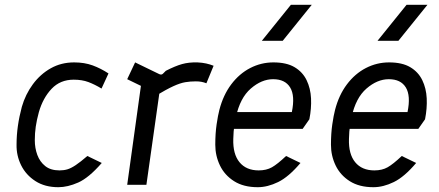

<svg xmlns="http://www.w3.org/2000/svg" viewBox="-20 -770 1831 800"><path d="M223 10Q167 10 127.5 -15.5Q88 -41 68 -81.5Q48 -122 49 -168Q49 -206 54.5 -245Q60 -284 71 -325Q86 -377 117 -419Q148 -461 191.5 -485.5Q235 -510 289 -510Q332 -510 366 -497.5Q400 -485 432 -464L403 -401Q375 -418 348.5 -428Q322 -438 287 -438Q231 -438 195 -400Q159 -362 142 -303Q133 -270 129 -242.5Q125 -215 125 -186Q125 -153 135.5 -124.5Q146 -96 168.5 -78Q191 -60 228 -60Q246 -60 261 -64.5Q276 -69 295.5 -82Q315 -95 344 -120L404 -91Q350 -29 306 -9.5Q262 10 223 10Z M510 0 572 -447 611 -391 510 -440 543 -510 644 -461Q653 -457 659 -463L671 -475Q710 -495 738.5 -503Q767 -511 803 -510Q823 -509 839 -505.5Q855 -502 870 -496L840 -423Q830 -427 819.5 -429Q809 -431 796 -431Q773 -431 752 -427.5Q731 -424 702.5 -411Q674 -398 629 -371L650 -424L590 0Z M1054 10Q995 10 955.5 -15Q916 -40 896.5 -80.5Q877 -121 877 -167Q877 -214 882.5 -251.5Q888 -289 894 -312Q910 -374 943.5 -418.5Q977 -463 1022.5 -486.5Q1068 -510 1119 -510Q1174 -510 1207.5 -490Q1241 -470 1257.5 -436Q1274 -402 1276 -360Q1278 -318 1269 -273L1241 -233H939L948 -303H1196Q1210 -371 1189 -405.5Q1168 -440 1118 -440Q1070 -440 1025 -401Q980 -362 963 -282Q959 -261 956 -243.5Q953 -226 952 -191Q950 -128 978 -94Q1006 -60 1058 -60Q1090 -60 1113 -73Q1136 -86 1172 -120L1232 -91Q1183 -33 1139 -11.5Q1095 10 1054 10ZM1071 -600 1192 -750H1279L1158 -600Z M1536 10Q1477 10 1437.5 -15Q1398 -40 1378.5 -80.5Q1359 -121 1359 -167Q1359 -214 1364.5 -251.5Q1370 -289 1376 -312Q1392 -374 1425.5 -418.5Q1459 -463 1504.5 -486.5Q1550 -510 1601 -510Q1656 -510 1689.5 -490Q1723 -470 1739.5 -436Q1756 -402 1758 -360Q1760 -318 1751 -273L1723 -233H1421L1430 -303H1678Q1692 -371 1671 -405.5Q1650 -440 1600 -440Q1552 -440 1507 -401Q1462 -362 1445 -282Q1441 -261 1438 -243.5Q1435 -226 1434 -191Q1432 -128 1460 -94Q1488 -60 1540 -60Q1572 -60 1595 -73Q1618 -86 1654 -120L1714 -91Q1665 -33 1621 -11.5Q1577 10 1536 10ZM1553 -600 1674 -750H1761L1640 -600Z"/></svg>

Font: Finlandica
Style: Italic
Weight: 400
Italic angle: -8°
Designer: Niklas Ekholm, Juho Hiilivirta, Jaakko Suomalainen
Foundry: Helsinki Type Studio
Version: Version 1.064